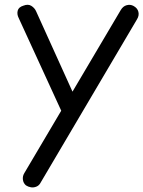

<svg xmlns="http://www.w3.org/2000/svg" viewBox="-20 -793 607 813"><path d="M79 -769Q99 -777 113 -768Q127 -759 133 -745L310 -354L260 -279L59 -717Q51 -733 55 -748Q59 -763 79 -769ZM90 -8Q79 -17 77 -32Q75 -47 83 -60L491 -750Q501 -767 516.5 -771Q532 -775 545 -768Q562 -759 566 -743Q570 -727 560 -711L151 -18Q145 -7 133.5 -2.5Q122 2 110.5 0Q99 -2 90 -8Z"/></svg>

Font: Edu SA Beginner Medium
Style: Regular
Weight: 500
Version: Version 1.003